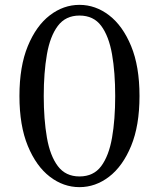

<svg xmlns="http://www.w3.org/2000/svg" viewBox="-20 -758 655 790"><path d="M307 12Q241 12 185 -31Q129 -74 94.5 -157.5Q60 -241 60 -363Q60 -485 94.5 -568.5Q129 -652 185 -695Q241 -738 307 -738Q373 -738 429 -695Q485 -652 519.5 -568.5Q554 -485 554 -363Q554 -241 519.5 -157.5Q485 -74 429 -31Q373 12 307 12ZM307 -32Q365 -32 396.5 -74.5Q428 -117 441 -191.5Q454 -266 454 -363Q454 -460 441 -534.5Q428 -609 396.5 -651.5Q365 -694 307 -694Q250 -694 218 -651.5Q186 -609 173 -534Q160 -459 160 -363Q160 -267 173 -192Q186 -117 218 -74.5Q250 -32 307 -32Z"/></svg>

Font: Zen Old Mincho
Style: Regular
Weight: 400
Designer: Yoshimichi Ohira
Foundry: Positype
Version: Version 1.001